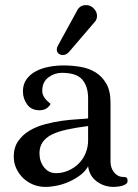

<svg xmlns="http://www.w3.org/2000/svg" viewBox="-20 -722 541 754"><path d="M223 -436Q194 -436 170 -418Q146 -400 146 -366Q146 -354 151 -344.5Q156 -335 162 -329Q168 -323 173 -319Q178 -315 178 -314Q178 -309 166.5 -299Q155 -289 135 -289Q103 -289 86.5 -312Q70 -335 70 -363Q70 -391 84 -410.5Q98 -430 120.5 -442Q143 -454 171.5 -459.5Q200 -465 229 -465Q263 -465 296 -459.5Q329 -454 355 -438Q381 -422 397.5 -393.5Q414 -365 414 -319V-86Q414 -78 416.5 -68Q419 -58 425 -49Q431 -40 441 -33.5Q451 -27 466 -27Q473 -27 477 -24.5Q481 -22 481 -11Q481 -4 475 0.5Q469 5 460 7.5Q451 10 441.5 11Q432 12 426 12Q389 12 360 -9.5Q331 -31 326 -69Q315 -49 295 -34Q275 -19 251.5 -8.5Q228 2 203.5 7Q179 12 158 12Q132 12 109.5 2.5Q87 -7 70.5 -23Q54 -39 44 -60.5Q34 -82 34 -107Q34 -143 51.5 -168Q69 -193 96 -209Q123 -225 156.5 -234Q190 -243 222.5 -247.5Q255 -252 282.5 -253.5Q310 -255 326 -257V-336Q326 -383 303 -409.5Q280 -436 223 -436ZM326 -227Q278 -221 242 -213Q206 -205 182.5 -193Q159 -181 147 -163Q135 -145 135 -120Q135 -88 153 -65Q171 -42 200 -42Q225 -42 248 -52Q271 -62 288.5 -79Q306 -96 316 -120Q326 -144 326 -171ZM251 -518Q240 -506 227 -506Q217 -506 210 -511.5Q203 -517 203 -528Q203 -535 207 -542L282 -679Q293 -702 318 -702Q336 -702 348.5 -688.5Q361 -675 361 -660Q361 -646 353 -637Z"/></svg>

Font: Alice
Style: Regular
Weight: 400
Designer: Cyreal (www.cyreal.org)
Foundry: Cyreal (www.cyreal.org)
Version: Version 1.010